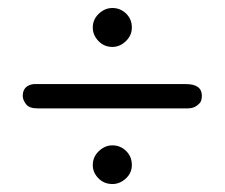

<svg xmlns="http://www.w3.org/2000/svg" viewBox="-20 -547 565 482"><path d="M37.1 -306.2Q37.1 -332 64 -335.9H446.8Q486.8 -335.9 486.8 -306.2Q486.8 -300.3 484.9 -294.2Q482.9 -288.1 473.9 -281.5Q464.8 -274.9 451.2 -274.9H74.2Q53.2 -274.9 45.2 -285.6Q37.1 -296.4 37.1 -306.2ZM212.9 -132.8Q212.9 -152.8 228 -167.5Q243.2 -182.1 262.2 -182.1Q282.2 -182.1 296.6 -168Q311 -153.8 311 -132.8Q311 -112.8 295.9 -98.9Q280.8 -85 262.2 -85Q241.2 -85 227.1 -99.4Q212.9 -113.8 212.9 -132.8ZM212.9 -478Q212.9 -498 228 -512.5Q243.2 -526.9 262.2 -526.9Q282.2 -526.9 296.6 -512.9Q311 -499 311 -478Q311 -458 295.9 -443.6Q280.8 -429.2 262.2 -429.2Q241.2 -429.2 227.1 -444.1Q212.9 -459 212.9 -478Z"/></svg>

Font: CMU Typewriter Text
Style: Light
Weight: 200
Version: Version 0.7.0